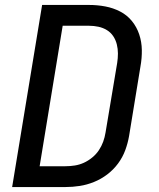

<svg xmlns="http://www.w3.org/2000/svg" viewBox="-20 -755 640 775"><path d="M29 0 150 -735H340Q373 -735 405 -729Q437 -723 465 -708.5Q493 -694 512.5 -670Q532 -646 542 -616Q552 -586 552.5 -553Q553 -520 547 -487L501 -206Q496 -177 485.5 -148.5Q475 -120 456.5 -95Q438 -70 413 -51Q388 -32 359.5 -20.5Q331 -9 302 -4.5Q273 0 244 0ZM140 -84H244Q263 -84 282 -87Q301 -90 318.5 -98Q336 -106 352 -119Q368 -132 379 -148.5Q390 -165 396.5 -183Q403 -201 406 -220L453 -501Q456 -520 456 -539Q456 -558 451.5 -576Q447 -594 437 -609Q427 -624 411.5 -633.5Q396 -643 377.5 -647Q359 -651 340 -651H233Z"/></svg>

Font: Iosevka Aile Medium Oblique
Style: Regular
Weight: 500
Italic angle: -9°
Designer: Belleve Invis
Foundry: Belleve Invis
Version: Version 31.1.0; ttfautohint (v1.8.4)